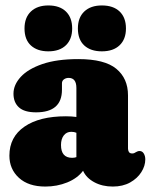

<svg xmlns="http://www.w3.org/2000/svg" viewBox="-20 -675 554 705"><path d="M14.5 -103.5Q14.5 -172 69.8 -210Q125 -248 222 -248Q243 -248 260.5 -245.5V-352Q260.5 -389 232 -389Q222.5 -389 215 -383.8Q207.5 -378.5 207.5 -369V-345.5Q207.5 -262.5 112.5 -262.5Q69.5 -262.5 49.5 -280.8Q29.5 -299 29.5 -331Q29.5 -363.5 56 -392.5Q82.5 -421.5 135.5 -439.8Q188.5 -458 267.5 -458Q364 -458 407 -422.5Q450 -387 450 -325V-129.5Q450 -123 453.2 -117.2Q456.5 -111.5 465.5 -111.5Q470 -111.5 473.2 -113Q476.5 -114.5 479.5 -116.5Q482 -118 485.2 -119.2Q488.5 -120.5 492.5 -120.5Q502.5 -120.5 508 -111.2Q513.5 -102 513.5 -89.5Q513.5 -66 499 -43Q484.5 -20 457.8 -5Q431 10 394 10Q355.5 10 326 -6Q296.5 -22 285 -48Q264.5 -20.5 227 -5.2Q189.5 10 146.5 10Q84.5 10 49.5 -22Q14.5 -54 14.5 -103.5ZM204 -142.5Q204 -95.5 245 -95.5Q253 -95.5 260.5 -98V-187.5Q252.5 -191 241.5 -191Q224.5 -191 214.2 -177.8Q204 -164.5 204 -142.5ZM157.5 -486.5Q117 -486.5 93.5 -508Q70 -529.5 70 -570.5Q70 -610.5 93.5 -632.8Q117 -655 157.5 -655Q199 -655 222 -632.8Q245 -610.5 245 -570.5Q245 -531 222 -508.8Q199 -486.5 157.5 -486.5ZM354 -486.5Q313 -486.5 289.5 -508Q266 -529.5 266 -570.5Q266 -610.5 289.5 -632.8Q313 -655 354 -655Q396 -655 419.2 -632.8Q442.5 -610.5 442.5 -570.5Q442.5 -531 419.2 -508.8Q396 -486.5 354 -486.5Z"/></svg>

Font: Fraunces 144pt SuperSoft Black
Style: Regular
Weight: 900
Version: Version 1.000;[b76b70a41]